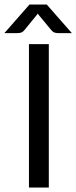

<svg xmlns="http://www.w3.org/2000/svg" viewBox="-48 -839 342 859"><path d="M0 0ZM170.4 0H81.5V-641.6H170.4ZM273.4 -690.9H210.9Q205.1 -690.9 197.3 -692.9Q189.5 -694.8 181.2 -704.6L127 -770Q124 -773.9 121.1 -778.3L115.2 -770.5L61.5 -704.6Q53.2 -694.8 45.2 -692.9Q37.1 -690.9 31.7 -690.9H-28.3L84 -818.8H161.1Z"/></svg>

Font: Carlito
Style: Regular
Weight: 400
Designer: Lukasz Dziedzic
Foundry: tyPoland Lukasz Dziedzic
Version: Version 1.104